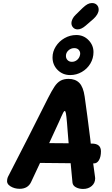

<svg xmlns="http://www.w3.org/2000/svg" viewBox="-20 -1230 737 1261"><path d="M449 -1079Q449 -1091 456.5 -1106Q464 -1121 477 -1133L523 -1178Q541 -1195 555 -1202.5Q569 -1210 584 -1210Q604 -1210 616 -1198Q628 -1186 628 -1167Q628 -1138 595 -1107L542 -1061Q514 -1037 490 -1037Q472 -1037 460.5 -1049Q449 -1061 449 -1079ZM325 -853Q325 -891 346.5 -925Q368 -959 404 -979.5Q440 -1000 481 -1000Q529 -1000 561.5 -966.5Q594 -933 594 -888Q594 -847 573.5 -812.5Q553 -778 517.5 -757.5Q482 -737 441 -737Q392 -737 358.5 -770.5Q325 -804 325 -853ZM413 -863Q413 -846 424 -835Q435 -824 452 -824Q472 -824 487 -837Q502 -850 506 -871Q509 -888 498.5 -901Q488 -914 468 -914Q446 -914 429.5 -899Q413 -884 413 -863ZM598 -157H592L604 -69Q605 -65 605 -59Q605 -28 582.5 -8.5Q560 11 526 11Q499 11 478.5 0Q458 -11 456 -31L444 -158L243 -160L184 -34Q163 10 109 10Q75 10 48.5 -6.5Q22 -23 27 -50Q29 -63 33 -70Q166 -327 296 -587Q321 -636 338.5 -662Q356 -688 377.5 -700Q399 -712 430 -712Q475 -712 501 -685.5Q527 -659 536 -596Q553 -477 573 -316L576 -287H583Q643 -287 643 -236Q643 -201 630.5 -179Q618 -157 598 -157ZM431 -289Q431 -285 424 -372L420 -424Q416 -470 413 -485.5Q410 -501 405 -501Q401 -501 395.5 -491Q390 -481 383 -465L368 -431L303 -290Z"/></svg>

Font: Mali
Style: Bold Italic
Weight: 700
Italic angle: -10°
Version: Version 1.000; ttfautohint (v1.6)